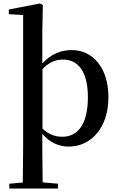

<svg xmlns="http://www.w3.org/2000/svg" viewBox="-20 -833 692 1112"><path d="M34 259H316V231L227 223L225 19V-58C270 -5 324 16 378 16C508 16 608 -94 608 -270C608 -441 517 -543 395 -543C334 -543 274 -520 225 -465V-647L228 -804L212 -813L31 -778V-751L114 -746V19L112 224L34 231ZM226 -433C269 -477 307 -488 345 -488C431 -488 489 -421 489 -270C489 -104 424 -41 341 -41C298 -41 262 -55 226 -88Z"/></svg>

Font: Noto Serif CJK HK SemiBold
Style: Regular
Weight: 600
Designer: Ryoko NISHIZUKA 西塚涼子 (kana & ideographs); Frank Grießhammer (Latin, Greek & Cyrillic); Wenlong ZHANG 张文龙 (bopomofo); San
Foundry: Adobe
Version: Version 2.001;hotconv 1.1.0;makeotfexe 2.6.0